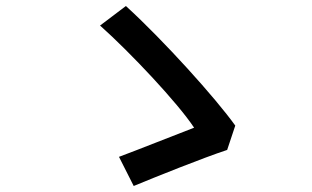

<svg xmlns="http://www.w3.org/2000/svg" viewBox="-20 -671 1040 639"><path d="M736 -172 763 -253C698 -344 526 -535 399 -651L313 -586C414 -496 572 -328 626 -246C571 -225 438 -172 376 -149L425 -52C495 -81 654 -145 736 -172Z"/></svg>

Font: Noto Sans TC Medium
Style: Regular
Weight: 500
Designer: Ryoko NISHIZUKA 西塚涼子 (kana, bopomofo & ideographs); Paul D. Hunt (Latin, Greek & Cyrillic); Sandoll Communications 산돌커뮤니
Foundry: Adobe
Version: Version 2.004;hotconv 1.0.118;makeotfexe 2.5.65603